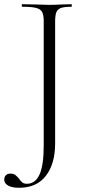

<svg xmlns="http://www.w3.org/2000/svg" viewBox="-63 -645 401 909"><path d="M275 -613Q241 -613 225 -607Q209 -601 203.5 -586.5Q198 -572 198 -542V34Q198 130 154.5 187Q111 244 27 244Q-6 244 -24.5 233.5Q-43 223 -43 206Q-43 193 -35.5 185Q-28 177 -14 177Q1 177 9 183Q17 189 27 201Q35 213 43 219Q51 225 65 225Q104 225 124 181.5Q144 138 144 43V-544Q144 -574 136.5 -588Q129 -602 108 -607.5Q87 -613 42 -613Q40 -613 40 -619Q40 -625 42 -625L99 -624Q145 -622 170 -622Q195 -622 233 -624L275 -625Q277 -625 277 -619Q277 -613 275 -613Z"/></svg>

Font: Cormorant Unicase Light
Style: Regular
Weight: 300
Designer: Christian Thalmann (Catharsis Fonts)
Foundry: Catharsis Fonts
Version: Version 4.000